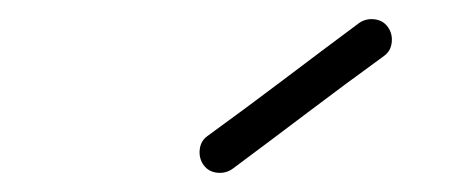

<svg xmlns="http://www.w3.org/2000/svg" viewBox="-20 -665 492 199"><path d="M191 -494Q186 -501 187 -510Q188 -519 195 -524Q235 -553 274 -582.5Q313 -612 352 -641Q359 -646 368 -645Q377 -644 382 -637Q387 -630 386 -621Q385 -612 378 -607Q338 -578 299 -548.5Q260 -519 221 -490Q214 -485 205 -486Q196 -487 191 -494Z"/></svg>

Font: FRB American Cursive Medium
Style: Italic
Weight: 500
Italic angle: -25°
Version: Version 2.0;Modular Font Editor K font №1